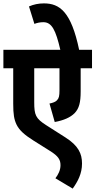

<svg xmlns="http://www.w3.org/2000/svg" viewBox="-20 -916 563 1133"><path d="M523 -513V-622H447C400 -847 332 -896 239 -896C208 -896 178 -890 151 -878L183 -775C198 -781 216 -785 236 -785C286 -785 309 -738 336 -622H0V-513H58V-304C58 -242 63 -211 78 -180C95 -146 125 -120 177 -87L274 -26C326 6 337 28 337 59C337 89 323 115 307 136L409 197C439 155 464 109 464 49C464 -9 443 -56 366 -105L253 -177C190 -217 182 -238 182 -313V-513H331V-383C331 -350 328 -336 316 -324C308 -315 292 -309 272 -305L303 -196C357 -206 395 -223 420 -248C447 -276 456 -311 456 -377V-513Z"/></svg>

Font: Noto Sans Devanagari UI Condensed
Style: Bold
Weight: 700
Width: 3
Designer: Jelle Bosma - Monotype Design Team
Foundry: Monotype Imaging Inc.
Version: Version 2.004